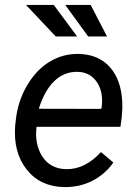

<svg xmlns="http://www.w3.org/2000/svg" viewBox="-20 -760 559 790"><path d="M33.7 0ZM243.7 9.8Q145 7.8 89.4 -63Q33.7 -133.8 42.5 -244.1L44.9 -265.1Q53.2 -343.8 91.6 -408.7Q129.9 -473.6 185.1 -506.6Q240.2 -539.6 304.2 -538.1Q385.7 -536.1 432.1 -483.9Q478.5 -431.6 482.9 -342.3Q484.4 -310.5 481 -278.8L475.6 -238.3H130.4Q121.6 -166.5 154.1 -116.2Q186.5 -65.9 251 -64Q329.1 -62 395.5 -134.3L446.3 -91.3Q413.1 -43.5 360.6 -16.4Q308.1 10.7 243.7 9.8ZM299.8 -464.4Q245.1 -465.8 204.3 -427.2Q163.6 -388.7 139.6 -312.5L396.5 -312L398.4 -319.8Q406.2 -381.3 378.7 -422.1Q351.1 -462.9 299.8 -464.4ZM297.4 -609.9H209.5L86.9 -739.7H201.2ZM420.4 -609.9H342.8L248.5 -739.7H353Z"/></svg>

Font: Roboto
Style: Italic
Weight: 400
Italic angle: -12°
Designer: Google
Version: Version 2.134; 2016; ttfautohint (v1.6)